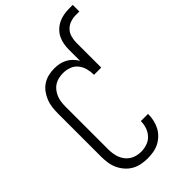

<svg xmlns="http://www.w3.org/2000/svg" viewBox="-277 -1015 1111 1111"><g transform="rotate(-45 278.0 -459.5)"><path d="M235 8Q209 8 183.5 3Q158 -2 135.5 -15Q113 -28 96 -48Q79 -68 68.5 -91.5Q58 -115 54.5 -140.5Q51 -166 51 -192V-543Q51 -568 54 -592.5Q57 -617 66 -640Q75 -663 90 -683.5Q105 -704 125.5 -717.5Q146 -731 170.5 -737Q195 -743 220 -743Q241 -743 261 -739Q281 -735 299 -725.5Q317 -716 332 -701Q347 -686 357 -668V-759Q357 -782 361 -804.5Q365 -827 375 -847Q385 -867 401.5 -883Q418 -899 438.5 -909Q459 -919 481.5 -923Q504 -927 526 -927H556V-873H526Q504 -873 482 -865.5Q460 -858 444.5 -842Q429 -826 422.5 -803.5Q416 -781 416 -759V-554H357Q357 -580 350.5 -605Q344 -630 328 -650Q312 -670 287.5 -679Q263 -688 237 -688Q219 -688 201 -684Q183 -680 167.5 -670.5Q152 -661 140.5 -646Q129 -631 122 -614Q115 -597 112.5 -579Q110 -561 110 -543V-192Q110 -174 112.5 -156Q115 -138 121.5 -121Q128 -104 139 -89.5Q150 -75 165.5 -65Q181 -55 199 -50.5Q217 -46 235 -46Q260 -46 284 -54Q308 -62 325 -80Q342 -98 350.5 -122Q359 -146 359 -171V-173H418V-170Q418 -146 412.5 -122Q407 -98 396 -77Q385 -56 367.5 -39Q350 -22 328.5 -11Q307 0 283 4Q259 8 235 8Z"/></g></svg>

Font: Iosevka QP Light
Style: Regular
Weight: 300
Designer: Belleve Invis
Foundry: Belleve Invis
Version: Version 20.0.0; ttfautohint (v1.8.4)